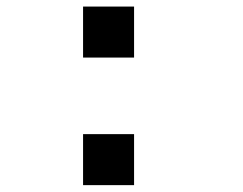

<svg xmlns="http://www.w3.org/2000/svg" viewBox="-20 -635 732 579"><path d="M230.5 -76.7V-230.5H384.3V-76.7ZM230.5 -461.4V-615.2H384.3V-461.4Z"/></svg>

Font: Good Old DOS
Style: Regular
Weight: 400
Designer: Vasily Draigo
Foundry: Vasily Draigo
Version: 1.0